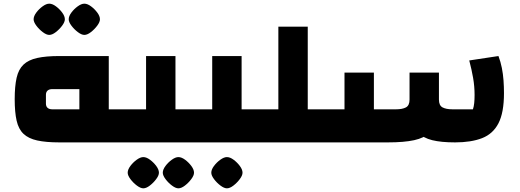

<svg xmlns="http://www.w3.org/2000/svg" viewBox="-20 -775 2828 1045"><path d="M571 0V-180H645V0ZM303 0Q230 0 182.5 -10.5Q135 -21 108 -46.5Q81 -72 70.5 -118Q60 -164 60 -235Q60 -306 70.5 -352Q81 -398 108 -423.5Q135 -449 182.5 -459.5Q230 -470 303 -470H572V0ZM265 -180H412V-290H265Q248 -290 239 -282Q230 -274 230 -259V-211Q230 -196 239 -188Q248 -180 265 -180ZM645 0V-180Q654 -180 659.5 -155Q665 -130 665 -90Q665 -48 659.5 -24Q654 0 645 0ZM248 -585Q233 -585 213 -600Q193 -615 178 -635Q163 -655 163 -670Q163 -687 177.5 -706.5Q192 -726 212 -740.5Q232 -755 248 -755Q265 -755 284.5 -740.5Q304 -726 318.5 -706.5Q333 -687 333 -670Q333 -655 318 -635Q303 -615 283.5 -600Q264 -585 248 -585ZM439 -585Q424 -585 404 -600Q384 -615 369 -635Q354 -655 354 -670Q354 -687 368.5 -706.5Q383 -726 403 -740.5Q423 -755 439 -755Q456 -755 475.5 -740.5Q495 -726 509.5 -706.5Q524 -687 524 -670Q524 -655 509 -635Q494 -615 474.5 -600Q455 -585 439 -585Z M935 0V-180H1005V0ZM645 0V-180H856L775 -99V-470H935V0ZM645 0Q636 0 630.5 -24Q625 -48 625 -90Q625 -130 630.5 -155Q636 -180 645 -180ZM1005 0V-180Q1014 -180 1019.5 -155Q1025 -130 1025 -90Q1025 -48 1019.5 -24Q1014 0 1005 0ZM760 250Q745 250 725 235Q705 220 690 200Q675 180 675 165Q675 148 689.5 128.5Q704 109 724 94.5Q744 80 760 80Q777 80 796.5 94.5Q816 109 830.5 128.5Q845 148 845 165Q845 180 830 200Q815 220 795.5 235Q776 250 760 250ZM951 250Q936 250 916 235Q896 220 881 200Q866 180 866 165Q866 148 880.5 128.5Q895 109 915 94.5Q935 80 951 80Q968 80 987.5 94.5Q1007 109 1021.5 128.5Q1036 148 1036 165Q1036 180 1021 200Q1006 220 986.5 235Q967 250 951 250Z M1295 0V-180H1365V0ZM1005 0V-180H1216L1135 -99V-470H1295V0ZM1005 0Q996 0 990.5 -24Q985 -48 985 -90Q985 -130 990.5 -155Q996 -180 1005 -180ZM1365 0V-180Q1374 -180 1379.5 -155Q1385 -130 1385 -90Q1385 -48 1379.5 -24Q1374 0 1365 0ZM1215 250Q1200 250 1180 235Q1160 220 1145 200Q1130 180 1130 165Q1130 148 1144.5 128.5Q1159 109 1179 94.5Q1199 80 1215 80Q1232 80 1251.5 94.5Q1271 109 1285.5 128.5Q1300 148 1300 165Q1300 180 1285 200Q1270 220 1250.5 235Q1231 250 1215 250Z M1655 0V-180H1725V0ZM1365 0V-180H1495V-630H1655V0ZM1365 0Q1356 0 1350.5 -24Q1345 -48 1345 -90Q1345 -130 1350.5 -155Q1356 -180 1365 -180ZM1725 0V-180Q1734 -180 1739.5 -155Q1745 -130 1745 -90Q1745 -48 1739.5 -24Q1734 0 1725 0Z M2457 0Q2381 0 2332.5 -12Q2284 -24 2257 -52.5Q2230 -81 2219.5 -131.5Q2209 -182 2209 -258V-380H2369V-233Q2369 -201 2388.5 -190.5Q2408 -180 2443 -180H2554Q2559 -195 2561 -214Q2563 -233 2563 -258Q2563 -305 2555 -351Q2547 -397 2534 -446L2693 -470Q2705 -438 2711.5 -405Q2718 -372 2720.5 -337.5Q2723 -303 2723 -268Q2723 -162 2693 -104Q2663 -46 2603.5 -23Q2544 0 2457 0ZM1725 0V-180H1855V-380H2015V0ZM2015 0V-180H2135Q2170 -180 2189.5 -190.5Q2209 -201 2209 -233V-380H2369V-258Q2369 -182 2358 -131.5Q2347 -81 2318 -52.5Q2289 -24 2234 -12Q2179 0 2091 0ZM1725 0Q1716 0 1710.5 -24Q1705 -48 1705 -90Q1705 -130 1710.5 -155Q1716 -180 1725 -180Z"/></svg>

Font: Changa ExtraLight ExtraBold
Style: Regular
Weight: 800
Version: Version 3.002; ttfautohint (v1.8.2)